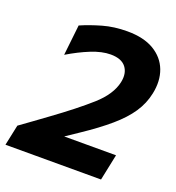

<svg xmlns="http://www.w3.org/2000/svg" viewBox="-138 -805 835 909"><g transform="rotate(20 279.0 -351.0)"><path d="M-9.5 0 12.5 -104Q45 -127.5 76.5 -150.2Q108 -173 140 -196.5Q251.5 -277.5 320.5 -339Q389.5 -400.5 403.5 -465.5Q413.5 -512.5 390.8 -542.2Q368 -572 313 -572Q269.5 -572 216 -550.5Q162.5 -529 106 -495L123 -649Q170 -669.5 226.8 -685.8Q283.5 -702 350 -702Q432.5 -702 484.5 -671Q536.5 -640 556.8 -586.8Q577 -533.5 563 -467Q552 -413.5 521 -367.2Q490 -321 436.2 -274.8Q382.5 -228.5 302.5 -175L238.5 -132H499.5L472 0Z"/></g></svg>

Font: Commissioner
Style: Bold Italic
Weight: 700
Italic angle: -12°
Designer: Kostas Bartsokas
Foundry: Kostas Bartsokas
Version: Version 1.000; ttfautohint (v1.8.3)